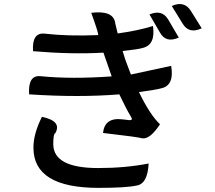

<svg xmlns="http://www.w3.org/2000/svg" viewBox="-20 -852 1040 930"><path d="M704 -782Q765 -808 795 -757L846 -670Q784 -642 755 -694L704 -782ZM812 -823Q872 -850 904 -800L957 -715Q896 -686 865 -737L812 -823ZM456 -682Q456 -696 422 -790Q529 -803 538 -741Q537 -743 550 -690Q646 -703 721 -726Q734 -635 672 -620Q650 -613 574 -605Q577 -596 580 -585Q583 -575 587 -563L614 -491L809 -533Q825 -440 764 -425Q736 -417 653 -406Q707 -295 755 -250Q706 -176 669 -182Q652 -188 479 -208Q487 -284 572 -274L607 -270Q626 -269 614 -287Q591 -325 558 -395Q363 -379 121 -395Q115 -489 176 -483Q325 -468 521 -482L481 -597Q329 -588 140 -604Q134 -696 197 -689Q308 -676 456 -682ZM183 -286Q281 -266 248 -207Q238 -205 238 -154Q238 -38 456 -38Q587 -38 700 -60Q695 40 640 47Q590 58 457 58Q143 58 142 -135Q141 -202 183 -286Z"/></svg>

Font: Swei Half Moon CJK TC
Style: Medium
Weight: 500
Version: Version 2.125